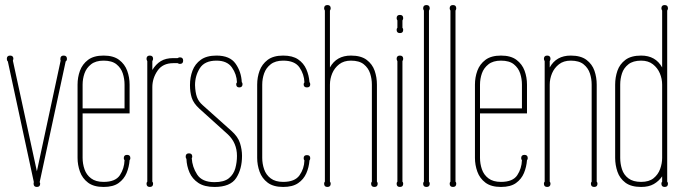

<svg xmlns="http://www.w3.org/2000/svg" viewBox="-20 -730 2701 760"><path d="M137 -9Q139 -6 139 -3Q139 10 126 10Q113 10 113 -3Q113 -7 114 -9L11 -487Q7 -490 7 -497Q7 -510 20 -510Q33 -510 33 -497Q33 -496 31 -490L126 -52L220 -490Q220 -491 219.5 -492Q219 -493 219 -494V-497Q219 -510 232 -510Q245 -510 245 -497Q245 -490 240 -487Z M493 -281H307V-105Q307 -82 314.5 -60Q322 -38 340.5 -24Q359 -10 390 -10Q437 -10 454.5 -36.5Q472 -63 473 -96Q470 -99 470 -104Q470 -117 483 -117Q496 -117 496 -104Q496 -99 493 -96Q491 -69 481 -45Q471 -21 449.5 -5.5Q428 10 390 10Q351 10 328.5 -7Q306 -24 296.5 -50.5Q287 -77 287 -105V-395Q287 -424 296.5 -450Q306 -476 328.5 -493Q351 -510 390 -510Q429 -510 451.5 -493Q474 -476 483.5 -450Q493 -424 493 -395ZM473 -301V-395Q473 -418 466 -439.5Q459 -461 441 -475.5Q423 -490 390 -490Q359 -490 340.5 -475.5Q322 -461 314.5 -439.5Q307 -418 307 -395V-301Z M583 -11Q586 -8 586 -3Q586 10 573 10Q560 10 560 -3Q560 -8 563 -11V-488Q560 -493 560 -497Q560 -510 573 -510Q586 -510 586 -497Q586 -493 583 -488V-453Q597 -476 616.5 -488Q636 -500 666 -500H683Q688 -503 692 -503Q705 -503 705 -490Q705 -477 692 -477Q688 -477 683 -480H666Q624 -480 603.5 -450Q583 -420 583 -385Z M896 -212Q922 -189 930 -163.5Q938 -138 938 -113Q938 -61 915 -25.5Q892 10 829 10Q789 10 765 -6Q741 -22 730 -47.5Q719 -73 718 -101Q715 -104 715 -110Q715 -123 728 -123Q741 -123 741 -110Q741 -106 739 -104Q741 -69 760.5 -39Q780 -9 829 -9Q867 -9 886 -24.5Q905 -40 911.5 -64Q918 -88 918 -113Q918 -164 882 -198L769 -300Q746 -321 739 -343Q732 -365 732 -393Q732 -424 742 -450.5Q752 -477 775 -493.5Q798 -510 837 -510Q890 -510 912.5 -478Q935 -446 937 -405Q940 -402 940 -397Q940 -384 927 -384Q915 -384 915 -397Q915 -401 918 -404Q917 -436 898 -463Q879 -490 837 -490Q790 -490 771 -460Q752 -430 752 -393Q753 -364 759.5 -346Q766 -328 782 -314Z M1018 -105Q1018 -82 1025.5 -60Q1033 -38 1051.5 -24Q1070 -10 1101 -10Q1147 -10 1165.5 -36Q1184 -62 1185 -95Q1182 -98 1182 -104Q1182 -116 1195 -116Q1208 -116 1208 -104Q1208 -98 1205 -95Q1203 -68 1192.5 -44Q1182 -20 1160 -5Q1138 10 1101 10Q1062 10 1039.5 -7Q1017 -24 1007.5 -50.5Q998 -77 998 -105V-395Q998 -424 1007.5 -450Q1017 -476 1039.5 -493Q1062 -510 1101 -510Q1138 -510 1160 -495Q1182 -480 1192.5 -456Q1203 -432 1205 -405Q1208 -402 1208 -396Q1208 -384 1195 -384Q1182 -384 1182 -396Q1182 -401 1185 -404Q1184 -436 1165.5 -463Q1147 -490 1101 -490Q1070 -490 1051.5 -475.5Q1033 -461 1025.5 -439.5Q1018 -418 1018 -395Z M1472 -11Q1475 -8 1475 -3Q1475 10 1462 10Q1449 10 1449 -3Q1449 -8 1452 -11V-395Q1452 -418 1445 -439.5Q1438 -461 1420 -475.5Q1402 -490 1369 -490Q1341 -490 1322.5 -475.5Q1304 -461 1295 -439.5Q1286 -418 1286 -395V-11Q1289 -8 1289 -3Q1289 10 1276 10Q1263 10 1263 -3Q1263 -8 1266 -11V-688Q1263 -693 1263 -697Q1263 -710 1276 -710Q1289 -710 1289 -697Q1289 -693 1286 -688V-463Q1312 -510 1369 -510Q1409 -510 1431.5 -493Q1454 -476 1463 -450Q1472 -424 1472 -395Z M1573 -620Q1576 -617 1576 -612Q1576 -599 1563 -599Q1550 -599 1550 -612Q1550 -617 1553 -620V-649Q1550 -654 1550 -658Q1550 -671 1563 -671Q1576 -671 1576 -658Q1576 -654 1573 -649ZM1573 -11Q1576 -8 1576 -3Q1576 10 1563 10Q1550 10 1550 -3Q1550 -8 1553 -11V-488Q1550 -493 1550 -497Q1550 -510 1563 -510Q1576 -510 1576 -497Q1576 -493 1573 -488Z M1678 -11Q1681 -8 1681 -3Q1681 10 1668 10Q1655 10 1655 -3Q1655 -8 1658 -11V-688Q1655 -693 1655 -697Q1655 -710 1668 -710Q1681 -710 1681 -697Q1681 -693 1678 -688Z M1783 -11Q1786 -8 1786 -3Q1786 10 1773 10Q1760 10 1760 -3Q1760 -8 1763 -11V-688Q1760 -693 1760 -697Q1760 -710 1773 -710Q1786 -710 1786 -697Q1786 -693 1783 -688Z M2066 -281H1880V-105Q1880 -82 1887.5 -60Q1895 -38 1913.5 -24Q1932 -10 1963 -10Q2010 -10 2027.5 -36.5Q2045 -63 2046 -96Q2043 -99 2043 -104Q2043 -117 2056 -117Q2069 -117 2069 -104Q2069 -99 2066 -96Q2064 -69 2054 -45Q2044 -21 2022.5 -5.5Q2001 10 1963 10Q1924 10 1901.5 -7Q1879 -24 1869.5 -50.5Q1860 -77 1860 -105V-395Q1860 -424 1869.5 -450Q1879 -476 1901.5 -493Q1924 -510 1963 -510Q2002 -510 2024.5 -493Q2047 -476 2056.5 -450Q2066 -424 2066 -395ZM2046 -301V-395Q2046 -418 2039 -439.5Q2032 -461 2014 -475.5Q1996 -490 1963 -490Q1932 -490 1913.5 -475.5Q1895 -461 1887.5 -439.5Q1880 -418 1880 -395V-301Z M2342 -11Q2345 -8 2345 -3Q2345 10 2332 10Q2319 10 2319 -3Q2319 -8 2322 -11V-395Q2322 -418 2315 -439.5Q2308 -461 2290 -475.5Q2272 -490 2239 -490Q2211 -490 2192.5 -475.5Q2174 -461 2165 -439.5Q2156 -418 2156 -395V-11Q2159 -8 2159 -3Q2159 10 2146 10Q2133 10 2133 -3Q2133 -8 2136 -11V-488Q2133 -493 2133 -497Q2133 -510 2146 -510Q2159 -510 2159 -497Q2159 -493 2156 -488V-463Q2182 -510 2239 -510Q2279 -510 2301.5 -493Q2324 -476 2333 -450Q2342 -424 2342 -395Z M2415 -105V-395Q2415 -424 2424 -450Q2433 -476 2455.5 -493Q2478 -510 2518 -510Q2575 -510 2601 -463V-688Q2598 -693 2598 -697Q2598 -710 2611 -710Q2624 -710 2624 -697Q2624 -693 2621 -688V-11Q2624 -8 2624 -3Q2624 10 2611 10Q2598 10 2598 -3Q2598 -8 2601 -11V-32Q2588 -13 2568 -1.5Q2548 10 2518 10Q2478 10 2455.5 -7Q2433 -24 2424 -50.5Q2415 -77 2415 -105ZM2601 -105V-395Q2601 -418 2592 -439.5Q2583 -461 2564.5 -475.5Q2546 -490 2518 -490Q2486 -490 2467.5 -475.5Q2449 -461 2442 -439.5Q2435 -418 2435 -395V-105Q2435 -82 2442 -60Q2449 -38 2467.5 -24Q2486 -10 2518 -10Q2549 -10 2567 -24.5Q2585 -39 2593 -61Q2601 -83 2601 -105Z"/></svg>

Font: Wire One
Style: Regular
Weight: 400
Designer: Alexei Vanyashin, Gayaneh Bagdasaryan
Foundry: Cyreal
Version: Version 1.102; ttfautohint (v1.8.3)